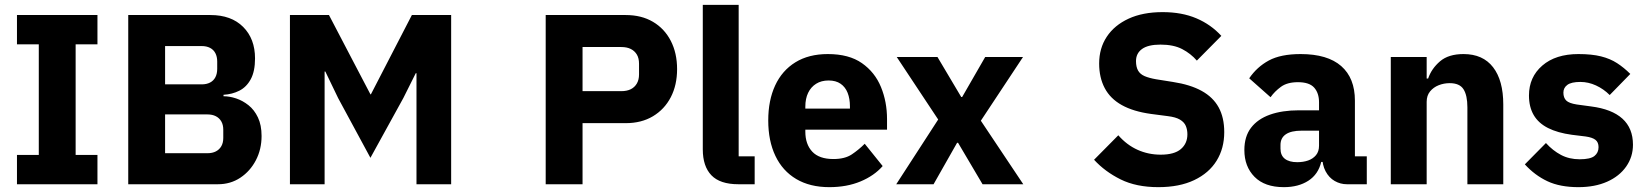

<svg xmlns="http://www.w3.org/2000/svg" viewBox="-20 -760 6788 792"><path d="M382 0H50V-121H140V-577H50V-698H382V-577H292V-121H382Z M509 0V-698H848Q934 -698 983 -649Q1032 -600 1032 -519Q1032 -466 1014.5 -433.5Q997 -401 967.5 -386Q938 -371 902 -369V-363Q927 -363 954 -354Q981 -345 1005 -326Q1029 -307 1044 -275.5Q1059 -244 1059 -199Q1059 -144 1035.5 -99Q1012 -54 971.5 -27Q931 0 879 0ZM661 -288V-128H836Q856 -128 870.5 -135.5Q885 -143 893 -157Q901 -171 901 -191V-225Q901 -245 893 -259Q885 -273 870.5 -280.5Q856 -288 836 -288ZM661 -570V-412H812Q832 -412 846.5 -419.5Q861 -427 868.5 -441.5Q876 -456 876 -476V-506Q876 -526 868.5 -540.5Q861 -555 846.5 -562.5Q832 -570 812 -570Z M1176 0V-698H1337L1430 -520L1508 -371H1510L1587 -520L1679 -698H1841V0H1698V-350V-458H1695L1644 -356L1508 -109L1375 -355L1322 -465H1319V-350V0Z M2383 0H2231V-698H2561Q2626 -698 2673.5 -670Q2721 -642 2747 -591.5Q2773 -541 2773 -475Q2773 -409 2747 -359Q2721 -309 2673.5 -280.5Q2626 -252 2561 -252H2383ZM2383 -566V-384H2543Q2566 -384 2582 -392Q2598 -400 2607 -415.5Q2616 -431 2616 -453V-497Q2616 -520 2607 -535Q2598 -550 2582 -558Q2566 -566 2543 -566Z M3093 0H3026Q2950 0 2914.5 -37Q2879 -74 2879 -144V-740H3027V-115H3093Z M3401 12Q3321 12 3264.5 -21.5Q3208 -55 3178.5 -117Q3149 -179 3149 -263Q3149 -346 3177.5 -407.5Q3206 -469 3261 -503Q3316 -537 3395 -537Q3482 -537 3535.5 -499.5Q3589 -462 3614 -401Q3639 -340 3639 -269V-225H3302V-217Q3302 -165 3330.5 -134.5Q3359 -104 3418 -104Q3465 -104 3493.5 -123Q3522 -142 3547 -167L3621 -75Q3586 -35 3529.5 -11.5Q3473 12 3401 12ZM3398 -428Q3368 -428 3346.5 -414.5Q3325 -401 3313.5 -377Q3302 -353 3302 -320V-312H3486V-321Q3486 -353 3476.5 -377Q3467 -401 3447.5 -414.5Q3428 -428 3398 -428Z M3677 0 3850 -267 3679 -525H3847L3945 -360H3949L4044 -525H4200L4026 -262L4201 0H4033L3932 -171H3928L3831 0Z M4758 12Q4667 12 4602.5 -20Q4538 -52 4493 -101L4593 -202Q4628 -162 4672.5 -142Q4717 -122 4768 -122Q4824 -122 4851 -145Q4878 -168 4878 -206Q4878 -225 4871.5 -240.5Q4865 -256 4847.5 -266.5Q4830 -277 4797 -281L4728 -290Q4655 -300 4607.5 -326.5Q4560 -353 4537 -396.5Q4514 -440 4514 -498Q4514 -561 4545.5 -608.5Q4577 -656 4635.5 -683Q4694 -710 4776 -710Q4855 -710 4915 -684.5Q4975 -659 5018 -612L4917 -510Q4892 -539 4856.5 -557.5Q4821 -576 4767 -576Q4716 -576 4691 -558Q4666 -540 4666 -508Q4666 -484 4674.5 -469Q4683 -454 4701.5 -446Q4720 -438 4749 -433L4818 -422Q4890 -411 4937 -385Q4984 -359 5007 -317Q5030 -275 5030 -215Q5030 -148 4998.5 -97Q4967 -46 4906 -17Q4845 12 4758 12Z M5618 0H5536Q5509 0 5485.5 -13.5Q5462 -27 5448 -53.5Q5434 -80 5434 -117V-130L5466 -92H5430Q5418 -41 5377 -14.5Q5336 12 5276 12Q5197 12 5155 -30.5Q5113 -73 5113 -141Q5113 -197 5140.5 -233Q5168 -269 5218.5 -287Q5269 -305 5338 -305H5421V-338Q5421 -376 5401 -398.5Q5381 -421 5334 -421Q5290 -421 5264 -402Q5238 -383 5221 -359L5133 -437Q5165 -484 5214 -510.5Q5263 -537 5345 -537Q5456 -537 5512.5 -487.5Q5569 -438 5569 -345V-115H5618ZM5421 -221H5349Q5306 -221 5284 -206Q5262 -191 5262 -162V-147Q5262 -119 5280 -105Q5298 -91 5331 -91Q5356 -91 5376 -98Q5396 -105 5408.5 -120Q5421 -135 5421 -159Z M5865 0H5717V-525H5865V-436H5871Q5885 -477 5920 -507Q5955 -537 6017 -537Q6097 -537 6139 -482.6Q6181 -428.2 6181 -329V0H6033V-317Q6033 -366.6 6017 -391.8Q6001 -417 5960 -417Q5936.2 -417 5914.6 -408.5Q5893 -400 5879 -382.9Q5865 -365.7 5865 -340Z M6491 12Q6415 12 6363 -12.5Q6311 -37 6270 -82L6357 -170Q6385 -139 6419 -121Q6453 -103 6496 -103Q6540 -103 6557 -116.5Q6574 -130 6574 -153Q6574 -173 6561.5 -183Q6549 -193 6521 -197L6464 -204Q6405 -212 6365.5 -232Q6326 -252 6306.5 -285.5Q6287 -319 6287 -366Q6287 -442 6342 -489.5Q6397 -537 6491 -537Q6546 -537 6584 -527.5Q6622 -518 6650.5 -499.5Q6679 -481 6705 -455L6620 -368Q6595 -393 6563.5 -407.5Q6532 -422 6499 -422Q6462 -422 6445.5 -410Q6429 -398 6429 -378Q6429 -357 6440.5 -345.5Q6452 -334 6484 -329L6543 -321Q6629 -310 6672.5 -270.5Q6716 -231 6716 -163Q6716 -113 6688 -73Q6660 -33 6609.5 -10.5Q6559 12 6491 12Z"/></svg>

Font: IBM Plex Sans
Style: Regular
Weight: 400
Designer: Mike Abbink, Paul van der Laan, Pieter van Rosmalen
Foundry: Bold Monday
Version: Version 3.201